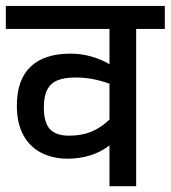

<svg xmlns="http://www.w3.org/2000/svg" viewBox="-29 -644 590 664"><path d="M541 -543.9H441.9V0H349.6V-141.1Q320.3 -118.2 283 -106.7Q245.6 -95.2 205.1 -95.2Q154.8 -95.2 115 -115Q75.2 -134.8 52.2 -175.8Q29.3 -216.8 29.3 -278.3Q29.3 -368.2 76.7 -413.3Q124 -458.5 214.8 -458.5Q252 -458.5 286.4 -448.7Q320.8 -439 349.6 -421.9V-543.9H-8.8V-623.5H541ZM349.6 -230.5V-354.5Q291 -376 232.9 -376Q193.8 -376 169.9 -366.2Q146 -356.4 134.3 -333.7Q122.6 -311 122.6 -272.9Q122.6 -220.2 143.6 -197.5Q164.6 -174.8 210 -174.8Q252.9 -174.8 286.1 -188.2Q319.3 -201.7 349.6 -230.5Z"/></svg>

Font: Varta SemiBold
Style: Regular
Weight: 600
Designer: Joana Correia, Viktoriya Grabowska, Eben Sorkin
Foundry: Sorkin Type
Version: Version 1.003; ttfautohint (v1.3) -l 8 -r 24 -G 200 -x 12 -H